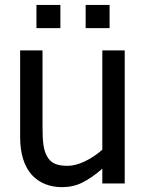

<svg xmlns="http://www.w3.org/2000/svg" viewBox="-20 -752 598 787"><path d="M227.5 -731.9H129.4V-636.7H227.5ZM429.2 -731.9H331.1V-636.7H429.2ZM491.2 -545.4H399.4V-138.2C354.5 -99.1 300.8 -72.3 257.8 -72.3C210.4 -72.3 187.5 -84 171.9 -112.8C164.6 -126.5 160.2 -142.6 157.7 -160.6C155.3 -178.7 154.3 -203.1 154.3 -234.9V-545.4H62.5V-191.4C62.5 -121.6 79.1 -69.3 111.8 -33.7C142.6 -1 185.1 15.1 233.9 15.1C263.7 15.1 291.5 9.3 316.9 -3.4C341.8 -15.6 369.6 -34.7 399.4 -60.5V0H491.2Z"/></svg>

Font: SG Kara SemiBold
Style: Regular
Weight: 400
Designer: Damoon Khanjanzadeh
Version: Version 1.000